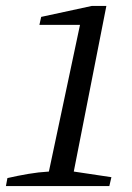

<svg xmlns="http://www.w3.org/2000/svg" viewBox="-38 -628 446 648"><path d="M-18 0 -13 -27Q22 -35 57 -41Q92 -47 127 -49L232 -544H95L101 -571L272 -608H321L211 -49L338 -30L331 0Z"/></svg>

Font: Piazzolla 24pt
Style: Italic
Weight: 400
Italic angle: -11.3°
Designer: Juan Pablo del Peral
Foundry: Huerta Tipografica
Version: Version 2.005